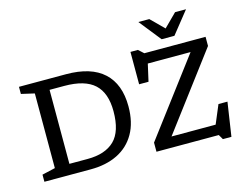

<svg xmlns="http://www.w3.org/2000/svg" viewBox="-124 -1140 1770 1381"><g transform="rotate(-15 761.0 -449.5)"><path d="M55 0V-53L153 -75.5V-631.5L55 -654V-707H405Q590.5 -707 685 -620.2Q779.5 -533.5 779.5 -368Q779.5 -248.5 732.5 -166.2Q685.5 -84 600.5 -42Q515.5 0 400.5 0ZM666.5 -362Q666.5 -498 595.5 -563.5Q524.5 -629 371 -629H262V-78H397.5Q529.5 -78 598 -144.8Q666.5 -211.5 666.5 -362ZM1444.5 -707V-639L1022.5 -78H1351L1409 -216H1476L1438 36H1374.5L1353.5 0H889.5V-68L1312 -629H993.5L964.5 -501H894.5V-742H950L988.5 -707ZM1360 -935 1230 -772H1135L1005 -935H1086.5L1182.5 -839.5L1278.5 -935Z"/></g></svg>

Font: Newsreader Caption
Style: Regular
Weight: 400
Designer: Hugues Gentile
Foundry: Production Type
Version: Version 1.001